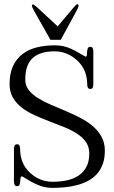

<svg xmlns="http://www.w3.org/2000/svg" viewBox="-20 -892 547 920"><path d="M271 -701.2H221.7L144.5 -837.9Q132.8 -858.9 132.8 -864.3Q132.8 -870.6 138.2 -870.6Q143.1 -870.6 161.1 -854L256.3 -765.6L332.5 -856Q346.2 -872.1 351.1 -872.1Q356.4 -872.1 356.4 -864.7Q356.4 -857.4 347.2 -840.8ZM482.4 -169.9Q482.4 -133.3 472.4 -106Q462.4 -78.6 444.8 -58.8Q427.2 -39.1 403.1 -26.1Q378.9 -13.2 351.1 -5.6Q323.2 2 292.5 5.1Q261.7 8.3 230.5 8.3Q208.5 8.3 189.9 3.4Q171.4 -1.5 154.3 -9Q137.2 -16.6 120.8 -26.6Q104.5 -36.6 86.4 -46.9Q79.6 -46.9 78.4 -39.6Q77.1 -32.2 76.7 -23.4Q76.2 -14.6 73.7 -7.3Q71.3 0 62 0Q52.7 0 49.8 -7.1Q46.9 -14.2 46.9 -21.5V-180.2Q46.9 -187.5 50 -194.1Q53.2 -200.7 62 -200.7Q70.8 -200.7 73.5 -193.8Q76.2 -187 76.2 -180.2Q76.2 -146.5 87.2 -117.4Q98.1 -88.4 123 -64.9Q169.9 -21 231.9 -21Q267.6 -21 299.3 -27.6Q331.1 -34.2 355.2 -49.8Q379.4 -65.4 393.6 -91.6Q407.7 -117.7 407.7 -156.7Q407.7 -189 391.4 -211.9Q375 -234.9 348.1 -252.2Q321.3 -269.5 286.9 -283.2Q252.4 -296.9 216.8 -310.5Q181.2 -324.2 146.7 -339.6Q112.3 -355 85.4 -375.5Q58.6 -396 42.2 -423.6Q25.9 -451.2 25.9 -489.3Q25.9 -541 42.7 -576.4Q59.6 -611.8 88.9 -633.8Q118.2 -655.8 157.7 -665.3Q197.3 -674.8 242.7 -674.8Q266.1 -674.8 284.7 -670.4Q303.2 -666 320.1 -658.4Q336.9 -650.9 353.5 -641.1Q370.1 -631.3 389.6 -620.6Q395.5 -620.6 396.2 -627.9Q397 -635.3 397.5 -644Q397.9 -652.8 400.6 -660.2Q403.3 -667.5 413.1 -667.5Q421.9 -667.5 424.6 -660.2Q427.2 -652.8 427.2 -646V-487.3Q427.2 -480.5 424.6 -473.1Q421.9 -465.8 413.1 -465.8Q403.3 -465.8 400.6 -472.9Q397.9 -480 397.9 -487.3Q397.9 -521 386.7 -549.6Q375.5 -578.1 350.6 -601.6Q303.2 -646 241.2 -646Q172.9 -646 137 -614.3Q101.1 -582.5 101.1 -509.8Q101.1 -481.9 117.4 -460.9Q133.8 -439.9 160.6 -422.9Q187.5 -405.8 221.7 -391.1Q255.9 -376.5 291.7 -361.3Q327.6 -346.2 361.8 -328.9Q396 -311.5 422.9 -289.1Q449.7 -266.6 466.1 -237.5Q482.4 -208.5 482.4 -169.9Z"/></svg>

Font: Atsinvsda
Style: Regular
Weight: 400
Designer: Al Webster
Foundry: Al Webster and Michael Everson
Version: Version 2.000